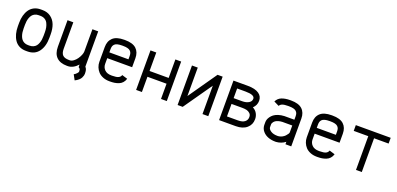

<svg xmlns="http://www.w3.org/2000/svg" viewBox="5 -1326 4715 2283"><g transform="rotate(20 2362.0 -184.0)"><path d="M272.5 -438.5H250.5Q224.1 -438.5 203.6 -428.5Q183.1 -418.5 170.7 -402.6Q158.2 -386.7 150.1 -364.7Q142.1 -342.8 139.2 -320.8Q136.2 -298.8 136.2 -273.9V-230Q136.2 -204.6 139.2 -181.9Q142.1 -159.2 150.1 -136.5Q158.2 -113.8 170.9 -97.7Q183.6 -81.5 204.1 -71.3Q224.6 -61 251.5 -61H271Q298.3 -61 319.6 -70.8Q340.8 -80.6 353.8 -96.7Q366.7 -112.8 374.8 -135.3Q382.8 -157.7 386 -180.4Q389.2 -203.1 389.2 -229.5V-274.4Q389.2 -305.7 383.8 -332.8Q378.4 -359.9 366 -384.8Q353.5 -409.7 329.6 -424.1Q305.7 -438.5 272.5 -438.5ZM462.4 -274.4V-229.5Q462.4 -121.1 413.6 -54.4Q364.7 12.2 271 12.2H251.5Q203.6 12.2 167 -6.8Q130.4 -25.9 107.9 -59.6Q85.4 -93.3 74.2 -136.2Q63 -179.2 63 -230V-273.9Q63 -324.2 74.5 -366.7Q85.9 -409.2 108.4 -441.9Q130.9 -474.6 167.2 -493.2Q203.6 -511.7 250.5 -511.7H272.5Q335 -511.7 378.7 -479.5Q422.4 -447.3 442.4 -394.8Q462.4 -342.3 462.4 -274.4Z M882.3 79.1Q901.9 68.4 917 52Q932.1 35.6 932.1 27.3Q932.1 -1.5 921.9 -10.3L908.2 -21V-53.2Q848.6 12.2 781.2 12.2H771Q685.1 12.2 639.2 -32.7Q593.3 -77.6 593.3 -164.6V-500H666.5V-164.6Q666.5 -110.4 690.4 -85.7Q714.4 -61 771 -61H781.2Q803.7 -61 827.6 -78.6Q851.6 -96.2 868.9 -121.1Q886.2 -146 897.2 -172.9Q908.2 -199.7 908.2 -218.3V-500H981.4V-53.7Q995.6 -38.1 1000.5 -19.3Q1005.4 -0.5 1005.4 27.3Q1005.4 38.6 1002.4 50.5Q999.5 62.5 991.2 79.6Q982.9 96.7 963.9 113.5Q944.8 130.4 917.5 143.6Z M1433.1 -310.5V-351.1Q1433.1 -372.6 1428.5 -387.5Q1423.8 -402.3 1411.6 -414.6Q1399.4 -426.8 1376 -432.9Q1352.5 -439 1317.4 -439H1307.6Q1272 -439 1248.5 -432.9Q1225.1 -426.8 1212.9 -414.6Q1200.7 -402.3 1196 -387.5Q1191.4 -372.6 1191.4 -351.1V-310.5ZM1191.4 -237.3V-164.6Q1191.4 -120.6 1221.4 -90.8Q1251.5 -61 1307.6 -61H1317.4Q1371.6 -61 1396 -73Q1420.4 -85 1427.7 -109.4L1498 -87.9Q1488.8 -57.1 1469.7 -36.4Q1450.7 -15.6 1424.6 -5.6Q1398.4 4.4 1373.3 8.3Q1348.1 12.2 1317.4 12.2H1307.6Q1262.7 12.2 1225.8 -2.7Q1189 -17.6 1166 -42.5Q1143.1 -67.4 1130.6 -98.9Q1118.2 -130.4 1118.2 -164.6V-351.1Q1118.2 -427.2 1164.1 -469.7Q1210 -512.2 1307.6 -512.2H1317.4Q1415 -512.2 1460.7 -469.7Q1506.3 -427.2 1506.3 -351.1V-237.3Z M1716.3 0H1643.1V-500H1716.3V-266.1H1958V-500H2031.2V0H1958V-192.9H1716.3Z M2168 0V-500H2241.2V-140.1L2491.7 -500H2556.2V0H2482.9V-358.9L2232.4 0Z M2988.8 -377Q2988.8 -426.8 2873 -426.8H2766.1V-304.7H2873Q2924.8 -304.7 2956.8 -324.5Q2988.8 -344.2 2988.8 -377ZM2766.1 -73.2H2903.3Q2961.4 -73.2 2990 -95.9Q3018.6 -118.7 3018.6 -154.3V-158.7Q3018.6 -186 3000.2 -203.1Q2981.9 -220.2 2957.8 -225.8Q2933.6 -231.4 2902.8 -231.4H2766.1ZM2692.9 0V-500H2873Q2968.8 -500 3016.6 -465.8Q3062 -434.6 3062 -377Q3062 -320.8 3018.6 -280.3Q3056.2 -260.3 3074 -227.5Q3091.8 -194.8 3091.8 -158.7V-154.3Q3091.8 -86.9 3041.7 -43.5Q2991.7 0 2903.3 0Z M3217.8 -164.6Q3217.8 -180.2 3222.9 -197.5Q3228 -214.8 3241.9 -234.6Q3255.9 -254.4 3276.4 -270.3Q3296.9 -286.1 3330.8 -297.4Q3364.7 -308.6 3407.2 -310.5H3532.7V-351.1Q3532.7 -372.6 3528.1 -387.5Q3523.4 -402.3 3511.2 -414.6Q3499 -426.8 3475.6 -432.9Q3452.1 -439 3417 -439H3407.2Q3358.9 -439 3334.5 -429.7Q3310.1 -420.4 3300.3 -400.9L3234.9 -433.1Q3256.3 -477.1 3300 -494.6Q3343.8 -512.2 3407.2 -512.2H3417Q3514.6 -512.2 3560.3 -469.7Q3606 -427.2 3606 -351.1V0H3532.7V-30.8Q3482.4 7.8 3417 12.2H3407.2Q3357.9 12.2 3316.4 -3.4Q3274.9 -19 3247.6 -51Q3220.2 -83 3217.8 -126.5ZM3417 -61Q3441.9 -62.5 3464.8 -74.2Q3487.8 -85.9 3501.7 -100.8Q3515.6 -115.7 3524.2 -128.9Q3532.7 -142.1 3532.7 -148.9V-237.3H3407.2Q3379.9 -235.8 3358.4 -229.5Q3336.9 -223.1 3324.7 -214.6Q3312.5 -206.1 3304.4 -195.8Q3296.4 -185.5 3293.7 -178Q3291 -170.4 3291 -164.6V-126.5Q3293.5 -101.6 3325 -81.3Q3356.4 -61 3407.2 -61Z M4057.6 -310.5V-351.1Q4057.6 -372.6 4053 -387.5Q4048.3 -402.3 4036.1 -414.6Q4023.9 -426.8 4000.5 -432.9Q3977.1 -439 3941.9 -439H3932.1Q3896.5 -439 3873 -432.9Q3849.6 -426.8 3837.4 -414.6Q3825.2 -402.3 3820.6 -387.5Q3815.9 -372.6 3815.9 -351.1V-310.5ZM3815.9 -237.3V-164.6Q3815.9 -120.6 3845.9 -90.8Q3876 -61 3932.1 -61H3941.9Q3996.1 -61 4020.5 -73Q4044.9 -85 4052.2 -109.4L4122.6 -87.9Q4113.3 -57.1 4094.2 -36.4Q4075.2 -15.6 4049.1 -5.6Q4022.9 4.4 3997.8 8.3Q3972.7 12.2 3941.9 12.2H3932.1Q3887.2 12.2 3850.3 -2.7Q3813.5 -17.6 3790.5 -42.5Q3767.6 -67.4 3755.1 -98.9Q3742.7 -130.4 3742.7 -164.6V-351.1Q3742.7 -427.2 3788.6 -469.7Q3834.5 -512.2 3932.1 -512.2H3941.9Q4039.6 -512.2 4085.2 -469.7Q4130.9 -427.2 4130.9 -351.1V-237.3Z M4682.6 -500V-427.2H4498.5V0H4425.3V-427.2H4241.2V-500Z"/></g></svg>

Font: Anka/Coder Condensed
Style: Regular
Weight: 400
Width: 4
Monospace: yes
Version: Version 1.100